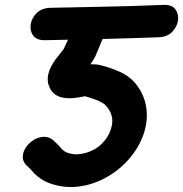

<svg xmlns="http://www.w3.org/2000/svg" viewBox="-20 -761 751 788"><path d="M178 -11Q238 12 299 5Q360 -2 414.5 -32Q469 -62 509 -108Q550 -155 569 -209.5Q588 -264 580.5 -318.5Q573 -373 535 -420Q508 -451 468 -468Q428 -485 394 -493Q376 -498 351 -497Q364 -516 371 -529Q382 -554 401 -601Q522 -604 630 -608Q666 -609 686.5 -630Q707 -651 710.5 -677Q714 -703 700 -722.5Q686 -742 652 -741Q525 -736 513 -736Q435 -734 336 -732L187 -729Q151 -728 130.5 -707.5Q110 -687 106 -661Q102 -635 116 -615.5Q130 -596 163 -596Q203 -597 259 -598Q250 -577 242 -561Q242 -561 235.5 -552Q229 -543 221 -533.5Q213 -524 210 -520Q159 -451 184 -401Q208 -348 295 -360L329 -366Q400 -346 415 -327Q446 -292 440 -252Q434 -212 406 -180Q389 -159 362.5 -145.5Q336 -132 307 -128.5Q278 -125 252 -136Q246 -138 234 -149L220 -165Q208 -177 199 -185Q180 -201 158 -199.5Q136 -198 116.5 -185.5Q97 -173 85 -154Q73 -135 73.5 -115Q74 -95 92 -79Q97 -75 105 -67L121 -49Q149 -22 178 -11Z"/></svg>

Font: Balsamiq Sans
Style: Bold Italic
Weight: 700
Italic angle: -12°
Designer: Michael Angeles
Foundry: Balsamiq SRL
Version: Version 1.020; ttfautohint (v1.8.4.7-5d5b);gftools[0.9.26]